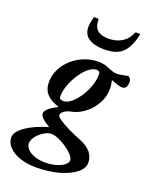

<svg xmlns="http://www.w3.org/2000/svg" viewBox="-228 -735 861 1096"><g transform="rotate(20 202.5 -187.0)"><path d="M130 273Q76 273 32.5 258.5Q-11 244 -36 218Q-61 192 -61 160Q-61 126 -11.5 91Q38 56 122 31Q89 11 75 -3Q61 -17 61 -31Q61 -58 134 -96Q33 -125 33 -209Q33 -251 51 -288Q69 -325 101 -354Q133 -383 174 -399.5Q215 -416 261 -416Q278 -416 292.5 -413Q307 -410 326 -402Q342 -395 355.5 -391Q369 -387 383 -387Q390 -387 406 -390Q422 -393 445 -397Q453 -397 459.5 -388Q466 -379 466 -368Q466 -324 435 -324Q426 -324 409 -329Q392 -334 367 -344Q370 -334 372 -320Q374 -306 374 -292Q374 -246 351.5 -204Q329 -162 291 -132.5Q253 -103 207 -94Q185 -90 169 -78Q153 -66 153 -53Q153 -45 174 -30Q195 -15 231 3Q267 21 313 39Q358 57 380 84Q402 111 402 147Q402 181 365 210Q328 239 266.5 256Q205 273 130 273ZM168 229Q204 229 234 220.5Q264 212 282 198Q300 184 300 168Q300 155 284 137Q268 119 243.5 102Q219 85 193.5 74Q168 63 149 63Q132 63 114 72Q96 81 80 95Q64 109 54.5 125.5Q45 142 45 157Q45 177 61.5 193.5Q78 210 106 219.5Q134 229 168 229ZM147 -136Q170 -136 194 -156Q218 -176 239.5 -208Q261 -240 274 -277.5Q287 -315 287 -349Q287 -369 265 -369Q247 -369 227 -355.5Q207 -342 188.5 -319.5Q170 -297 155 -269Q140 -241 131 -212Q122 -183 122 -156Q122 -136 147 -136ZM265 -493Q206 -493 171.5 -515Q137 -537 137 -583Q137 -598 140 -612.5Q143 -627 147 -643Q148 -646 155 -646.5Q162 -647 169.5 -646.5Q177 -646 177 -643Q177 -598 200 -578.5Q223 -559 266 -559Q314 -559 348.5 -580.5Q383 -602 399 -643Q400 -646 407.5 -646.5Q415 -647 422.5 -646.5Q430 -646 429 -643Q414 -568 378 -530.5Q342 -493 265 -493Z"/></g></svg>

Font: Junicode VF
Style: Italic
Weight: 400
Italic angle: -11°
Designer: Peter S. Baker
Version: Version 2.209